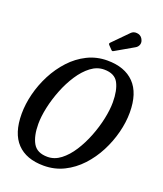

<svg xmlns="http://www.w3.org/2000/svg" viewBox="-176 -1106 1045 1230"><g transform="rotate(20 346.0 -490.5)"><path d="M147 -229Q147 -147 174.5 -98.5Q202 -50 273.5 -50Q321.5 -50 363.2 -82Q405 -114 439 -167Q473 -220 497.5 -282.8Q522 -345.5 535.2 -408Q548.5 -470.5 548.5 -521Q548.5 -603 522.8 -651.5Q497 -700 425.5 -700Q377.5 -700 335.2 -668Q293 -636 258.2 -583Q223.5 -530 198.8 -467.2Q174 -404.5 160.5 -342Q147 -279.5 147 -229ZM269.5 11.5Q151 11.5 87.8 -54.8Q24.5 -121 24.5 -253.5Q24.5 -319 42.2 -389.8Q60 -460.5 94.2 -526.8Q128.5 -593 177.5 -646Q226.5 -699 289 -730.2Q351.5 -761.5 425.5 -761.5Q544 -761.5 608.5 -695.2Q673 -629 673 -496.5Q673 -431 655 -360.2Q637 -289.5 602.8 -223.2Q568.5 -157 519.2 -104Q470 -51 407.2 -19.8Q344.5 11.5 269.5 11.5ZM579 -970Q592.5 -948.5 586.8 -930.2Q581 -912 564.5 -903L443 -833Q436.5 -829 433 -829Q429.5 -829 424 -835L401.5 -858.5Q393.5 -867 401.5 -874.5L502.5 -977Q518 -993.5 542.2 -991.2Q566.5 -989 579 -970Z"/></g></svg>

Font: Besley* Narrow Medium
Style: Italic
Weight: 500
Width: 4
Italic angle: -13°
Designer: Owen Earl
Foundry: indestructible type*
Version: Version 3.000; ttfautohint (v1.8.3)